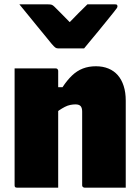

<svg xmlns="http://www.w3.org/2000/svg" viewBox="-20 -861 640 881"><path d="M366 -639Q336 -639 306 -639Q276 -639 246 -639Q239 -639 233.5 -643Q228 -647 216 -661Q209 -670 192 -690.5Q175 -711 153 -738Q131 -765 109 -792Q87 -819 69 -841Q101 -841 134.5 -841Q168 -841 201 -841Q212 -841 217.5 -839Q223 -837 230 -830Q239 -821 260 -800Q281 -779 319 -740L267 -760H331L280 -739Q317 -777 339.5 -800Q362 -823 381 -841H508Q513 -841 515 -840Q517 -839 518 -837Q519 -835 519 -832Q519 -828 516 -823.5Q513 -819 501 -804Q490 -791 472 -768Q454 -745 433 -720Q412 -695 394 -673Q376 -651 366 -639ZM557 0Q509 0 462.5 0Q416 0 368 0Q365 0 362.5 -1.5Q360 -3 358.5 -5Q357 -7 357 -11Q357 -67 357 -123.5Q357 -180 357 -236.5Q357 -293 357 -349Q357 -366 350 -374Q343 -382 326 -382Q315 -382 302.5 -379.5Q290 -377 277.5 -370.5Q265 -364 251.5 -355Q238 -346 225 -332V-461H267Q288 -493 310.5 -514.5Q333 -536 360 -546.5Q387 -557 420 -557Q452 -557 477.5 -546.5Q503 -536 520.5 -516Q538 -496 547.5 -466.5Q557 -437 557 -399Q557 -347 557 -297Q557 -247 557 -197.5Q557 -148 557 -98Q557 -74 557 -49.5Q557 -25 557 0ZM247 0Q220 0 186 0Q152 0 118 0Q84 0 58 0Q55 0 53 -0.5Q51 -1 49.5 -2.5Q48 -4 47.5 -6Q47 -8 47 -11Q47 -66 47 -120.5Q47 -175 47 -230Q47 -285 47 -339.5Q47 -394 47 -449Q47 -476 47 -501Q47 -526 47 -547Q76 -547 110.5 -547Q145 -547 178.5 -547Q212 -547 236 -547Q240 -547 242 -545.5Q244 -544 245.5 -541.5Q247 -539 247 -535Q247 -447 247 -357.5Q247 -268 247 -178.5Q247 -89 247 0Z"/></svg>

Font: Recursive Black
Style: Regular
Weight: 900
Version: Version 1.085